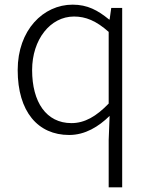

<svg xmlns="http://www.w3.org/2000/svg" viewBox="-20 -567 645 825"><path d="M447 238H505V-533H458L451 -483H449C400 -523 356 -547 292 -547C166 -547 56 -438 56 -266C56 -87 143 13 277 13C346 13 404 -23 451 -69L447 35ZM287 -38C179 -38 118 -128 118 -266C118 -397 196 -496 298 -496C348 -496 393 -478 447 -430V-122C394 -67 344 -38 287 -38Z"/></svg>

Font: Genne Gothic Light
Style: Regular
Weight: 300
Designer: Ryoko NISHIZUKA (kana & ideographs); Paul D. Hunt (Latin, Greek & Cyrillic); Wenlong ZHANG (bopomofo); Sandoll Communica
Foundry: Adobe Systems Incorporated
Version: Version 1.004;PS 1.004;hotconv 16.6.51;makeotf.lib2.5.65220